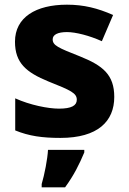

<svg xmlns="http://www.w3.org/2000/svg" viewBox="-20 -579 549 820"><path d="M468 -165C468 -260 419 -299 322 -338C228 -375 205 -385 205 -411C205 -431 227 -442 266 -442C303 -442 362 -427 415 -403L463 -515C397 -544 338 -559 266 -559C133 -559 44 -505 44 -401C44 -310 92 -270 187 -231C283 -193 308 -181 308 -153C308 -128 285 -115 232 -115C186 -115 109 -130 45 -159V-22C104 2 160 10 238 10C398 10 468 -61 468 -165ZM340 72V61H185C183 100 170 167 158 207V221H258C296 169 319 122 340 72Z"/></svg>

Font: Noto Sans Lao ExtraBold
Style: Regular
Weight: 800
Designer: Monotype Design Team
Foundry: Monotype Imaging Inc.
Version: Version 2.003